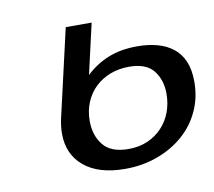

<svg xmlns="http://www.w3.org/2000/svg" viewBox="-63 -572 732 657"><g transform="rotate(-10 303.0 -243.5)"><path d="M129 -143Q129 -168 135 -195L205 -500H295L255 -325Q290 -358 333.5 -375.5Q377 -393 434 -393Q472 -393 503.5 -384.5Q535 -376 558 -358Q581 -340 593.5 -311Q606 -282 606 -240Q606 -185 584.5 -138.5Q563 -92 524.5 -58.5Q486 -25 434 -6Q382 13 322 13Q230 13 179.5 -29Q129 -71 129 -143ZM230 -169Q230 -119 257 -85.5Q284 -52 345 -52Q382 -52 411.5 -65Q441 -78 462 -100.5Q483 -123 494 -152.5Q505 -182 505 -216Q505 -264 479.5 -296.5Q454 -329 394 -329Q359 -329 329 -317.5Q299 -306 277 -285Q255 -264 242.5 -234.5Q230 -205 230 -169Z"/></g></svg>

Font: Perun
Style: Italic
Weight: 400
Italic angle: -12°
Foundry: Copyright (c) Stefan Peev, Context Ltd, 2016
Version: Version 1.027